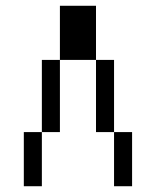

<svg xmlns="http://www.w3.org/2000/svg" viewBox="-20 -645 540 665"><path d="M312.5 -437.5H187.5V-625H312.5ZM62.5 -187.5H125V0H62.5ZM125 -437.5H187.5V-187.5H125ZM312.5 -437.5H375V-187.5H312.5ZM375 -187.5H437.5V0H375Z"/></svg>

Font: 寒蝉点阵体 16px
Style: Regular
Weight: 400
Designer: Designed by Warren2060
Foundry: ChillType
Version: Version 1.000